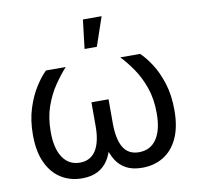

<svg xmlns="http://www.w3.org/2000/svg" viewBox="-84 -844 968 939"><g transform="rotate(-10 400.5 -374.5)"><path d="M250 7.8Q191.9 7.8 146.5 -20.3Q101.1 -48.3 75 -104Q48.8 -159.7 48.8 -242.7Q48.8 -315.9 67.6 -374.5Q86.4 -433.1 113.8 -475.8Q141.1 -518.6 166.5 -542.5H264.6Q234.4 -509.3 205.1 -466.1Q175.8 -422.9 156.5 -367.9Q137.2 -313 137.2 -242.7Q137.2 -159.7 167.5 -114.7Q197.8 -69.8 252.4 -69.8Q304.7 -69.8 331.5 -111.3Q358.4 -152.8 358.4 -232.4V-350.6H443.4V-232.4Q443.4 -152.8 468 -111.3Q492.7 -69.8 545.9 -69.8Q602.5 -69.8 633.1 -114.7Q663.6 -159.7 663.6 -242.7Q663.6 -314.5 643.8 -370.4Q624 -426.3 594.7 -468.8Q565.4 -511.2 535.6 -542.5H633.8Q659.2 -519 686.5 -477.3Q713.9 -435.5 732.7 -376.7Q751.5 -317.9 751.5 -242.7Q751.5 -159.2 725.6 -103.5Q699.7 -47.9 653.8 -20Q607.9 7.8 548.8 7.8Q500.5 7.8 468.8 -9.5Q437 -26.9 418.5 -57.1Q399.9 -87.4 390.6 -126H407.2Q398.4 -85.4 378.9 -55.4Q359.4 -25.4 327.6 -8.8Q295.9 7.8 250 7.8ZM370.6 -613.3 387.7 -756.8H480.5L431.6 -613.3Z"/></g></svg>

Font: Inter 16pt
Style: Regular
Weight: 400
Version: Version 4.001;git-66647c0bb